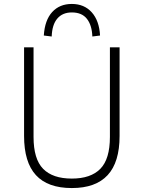

<svg xmlns="http://www.w3.org/2000/svg" viewBox="-20 -945 728 973"><path d="M344 8Q222 8 162 -57.5Q102 -123 102 -256V-705H150V-251Q150 -139 198.5 -89.5Q247 -40 344 -40Q440 -40 488.5 -89.5Q537 -139 537 -251V-705H586V-256Q586 -123 525.5 -57.5Q465 8 344 8ZM242 -760 202 -765Q207 -843 244.5 -884Q282 -925 344 -925Q407 -925 445 -882.5Q483 -840 487 -765L448 -760Q446 -817 420.5 -849.5Q395 -882 344 -882Q297 -882 270.5 -851Q244 -820 242 -760Z"/></svg>

Font: Nunito Sans 7pt SemiCondensed ExtraLight
Style: Regular
Weight: 250
Width: 4
Designer: Vernon Adams
Foundry: Vernon Adams
Version: Version 3.101;gftools[0.9.27]